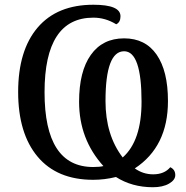

<svg xmlns="http://www.w3.org/2000/svg" viewBox="-20 -745 780 806"><path d="M545.9 -38.1Q580.6 -13.2 623 -13.2Q669.9 -13.2 694.8 -43Q715.8 -33.2 715.8 -9.8Q715.8 10.7 689.5 25.9Q663.1 41 622.1 41Q534.2 41 466.8 -2Q418.9 9.8 371.1 9.8Q219.2 9.8 137.7 -87.6Q56.2 -185.1 56.2 -358.9Q56.2 -533.2 137.9 -629.2Q219.7 -725.1 372.1 -725.1Q485.8 -725.1 485.8 -676.8Q485.8 -651.4 467.8 -643.1Q422.4 -670.9 372.1 -670.9Q167 -670.9 167 -357.9Q167 -43.9 371.1 -43.9Q399.4 -43.9 414.1 -47.9Q312 -160.6 312 -317.9Q312 -445.3 361.3 -514.6Q410.6 -584 501 -584Q590.3 -584 637.7 -515.4Q685.1 -446.8 685.1 -320.8Q685.1 -129.4 545.9 -38.1ZM495.1 -84Q574.2 -153.8 574.2 -317.9Q574.2 -529.8 501 -529.8Q422.9 -529.8 422.9 -320.8Q422.9 -178.2 495.1 -84Z"/></svg>

Font: Droid Serif
Style: Regular
Weight: 400
Designer: Monotype Design team
Foundry: Monotype Imaging Inc.
Version: Version 1.03